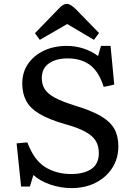

<svg xmlns="http://www.w3.org/2000/svg" viewBox="-20 -949 691 983"><path d="M346 14Q291 14 238 -4Q185 -22 151 -53L133 6H88L65 -215L120 -220Q154 -129 211.5 -93.5Q269 -58 344 -58Q410 -58 448 -84Q486 -110 486 -165Q486 -202 470 -228Q454 -254 417 -274.5Q380 -295 315 -313Q231 -337 183 -365.5Q135 -394 114.5 -432Q94 -470 94 -521Q94 -579 123.5 -622Q153 -665 204.5 -689.5Q256 -714 323 -714Q367 -714 409 -700Q451 -686 482 -662L497 -714H546L565 -516L511 -504Q486 -583 440.5 -616.5Q395 -650 326 -650Q267 -650 230.5 -624.5Q194 -599 194 -549Q194 -516 209.5 -492Q225 -468 261.5 -448.5Q298 -429 362 -409Q448 -383 496.5 -354.5Q545 -326 565.5 -289Q586 -252 586 -200Q586 -138 555 -89.5Q524 -41 470 -13.5Q416 14 346 14ZM184 -745 159 -779 283 -907Q292 -917 302 -923Q312 -929 324 -929Q341 -929 369 -901L487 -780L461 -745L324 -826Z"/></svg>

Font: Literata 7pt
Style: Regular
Weight: 400
Designer: Latin by Veronika Burian and Jose Scaglione. Greek by Irene Vlachou. Cyrillic by Vera Evstafieva.
Foundry: TypeTogether
Version: Version 3.002